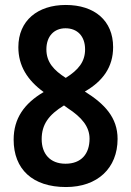

<svg xmlns="http://www.w3.org/2000/svg" viewBox="-20 -744 529 774"><path d="M245 -724C132 -724 54 -661 54 -554C54 -479 90 -421 156 -373C78 -327 35 -267 35 -181C35 -62 111 10 246 10C373 10 454 -66 454 -184C454 -270 402 -325 322 -375C395 -417 436 -474 436 -554C436 -661 361 -724 245 -724ZM244 -630C292 -630 323 -598 323 -545C323 -495 296 -462 245 -430C197 -461 167 -493 167 -545C167 -598 198 -630 244 -630ZM148 -183C148 -242 176 -281 238 -319L253 -308C310 -271 341 -233 341 -185C341 -124 308 -84 244 -84C181 -84 148 -125 148 -183Z"/></svg>

Font: Noto Sans Thai Cond SemBd
Style: Regular
Weight: 600
Width: 3
Designer: Monotype Design Team
Foundry: Monotype Imaging Inc.
Version: Version 2.002